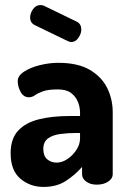

<svg xmlns="http://www.w3.org/2000/svg" viewBox="-20 -729 511 758"><path d="M152 9Q99 9 60.5 -23.5Q22 -56 22 -124Q22 -181 51.5 -213Q81 -245 133.5 -258Q186 -271 255 -271H296V-284Q296 -306 287.5 -327Q279 -348 260.5 -362Q242 -376 208 -376Q170 -376 149.5 -368.5Q129 -361 118 -353Q107 -345 94 -345Q73 -345 61.5 -366Q50 -387 50 -409Q50 -430 75.5 -446.5Q101 -463 138 -472Q175 -481 210 -481Q288 -481 335 -453Q382 -425 403.5 -381Q425 -337 425 -286V-41Q425 -24 407 -12Q389 0 362 0Q337 0 320.5 -12Q304 -24 304 -41V-70Q277 -39 240.5 -15Q204 9 152 9ZM204 -87Q225 -87 246 -101Q267 -115 281.5 -137Q296 -159 296 -183V-204H281Q248 -204 218 -200Q188 -196 169.5 -182.5Q151 -169 151 -141Q151 -113 166.5 -100Q182 -87 204 -87ZM261 -563Q257 -563 254 -564.5Q251 -566 247 -567L117 -630Q99 -639 99 -660Q99 -677 110.5 -693Q122 -709 139 -709Q145 -709 152 -707L284 -643Q301 -634 301 -612Q301 -596 289.5 -579.5Q278 -563 261 -563Z"/></svg>

Font: Dosis
Style: Bold
Weight: 700
Designer: EdgarTolentino, PabloImpallari, IginoMarini
Foundry: EdgarTolentino, PabloImpallari, IginoMarini
Version: Version 3.001; ttfautohint (v1.8.2)